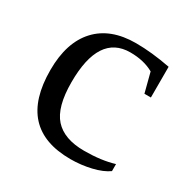

<svg xmlns="http://www.w3.org/2000/svg" viewBox="-118 -577 680 693"><g transform="rotate(30 222.0 -230.5)"><path d="M413.1 -27.8Q389.2 -10.3 347.2 -0.2Q305.2 9.8 261.2 9.8Q38.1 9.8 38.1 -232.9Q38.1 -347.7 95 -409.4Q151.9 -471.2 257.8 -471.2Q323.7 -471.2 401.9 -456.1V-328.1H375L354 -409.2Q313.5 -432.1 256.8 -432.1Q126 -432.1 126 -232.9Q126 -129.4 165.8 -85.2Q205.6 -41 289.1 -41Q360.4 -41 413.1 -57.1Z"/></g></svg>

Font: Liberation Serif
Style: Regular
Weight: 400
Designer: Steve Matteson
Foundry: Ascender Corporation
Version: Version 2.1.5